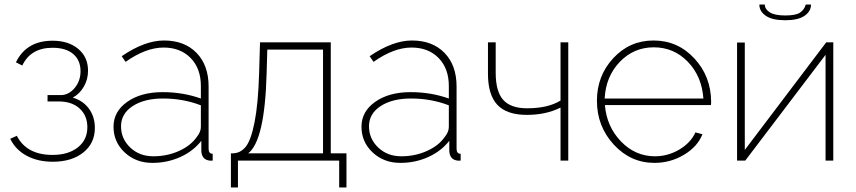

<svg xmlns="http://www.w3.org/2000/svg" viewBox="-20 -706 3764 844"><path d="M212 5Q146 5 97 -21.5Q48 -48 25 -96L54 -109Q97 -25 211 -25Q280 -25 322 -58Q364 -91 364 -147Q364 -197 331 -228Q298 -259 242 -260H189V-288H247Q282 -288 308 -319Q334 -350 334 -393Q334 -441 302 -468.5Q270 -496 211 -496Q115 -496 78 -418L50 -432Q96 -527 211 -527Q281 -527 324 -491Q367 -455 367 -395Q367 -357 348.5 -325Q330 -293 300 -277Q346 -263 371.5 -227.5Q397 -192 397 -144Q397 -76 346 -35.5Q295 5 212 5Z M695 -301Q784 -301 863 -273V-328Q863 -405 818 -451Q773 -497 699 -497Q621 -497 532 -434L515 -459Q616 -528 701 -528Q791 -528 844 -473.5Q897 -419 897 -326V-52Q897 -30 915 -30V0Q901 1 896 -1Q867 -7 865 -42V-87Q829 -41 772 -15.5Q715 10 650 10Q577 10 528 -36Q479 -82 479 -149Q479 -216 539.5 -258.5Q600 -301 695 -301ZM845 -104Q863 -126 863 -148V-243Q785 -273 697 -273Q614 -273 563 -239.5Q512 -206 512 -151Q512 -96 552.5 -57.5Q593 -19 654 -19Q715 -19 767 -42.5Q819 -66 845 -104Z M995 118V-32H1002Q1036 -32 1059.5 -60Q1083 -88 1099 -168.5Q1115 -249 1119 -384L1123 -520H1434V-32H1503V118H1471V0H1026V118ZM1071 -32H1400V-488H1155L1152 -383Q1144 -88 1071 -32Z M1785 -301Q1874 -301 1953 -273V-328Q1953 -405 1908 -451Q1863 -497 1789 -497Q1711 -497 1622 -434L1605 -459Q1706 -528 1791 -528Q1881 -528 1934 -473.5Q1987 -419 1987 -326V-52Q1987 -30 2005 -30V0Q1991 1 1986 -1Q1957 -7 1955 -42V-87Q1919 -41 1862 -15.5Q1805 10 1740 10Q1667 10 1618 -36Q1569 -82 1569 -149Q1569 -216 1629.5 -258.5Q1690 -301 1785 -301ZM1935 -104Q1953 -126 1953 -148V-243Q1875 -273 1787 -273Q1704 -273 1653 -239.5Q1602 -206 1602 -151Q1602 -96 1642.5 -57.5Q1683 -19 1744 -19Q1805 -19 1857 -42.5Q1909 -66 1935 -104Z M2444 0V-233Q2380 -201 2296 -201Q2208 -201 2166.5 -245Q2125 -289 2125 -382V-520H2159V-386Q2159 -304 2192 -267Q2225 -230 2297 -230Q2389 -230 2444 -264V-520H2478V0Z M2857 10Q2752 10 2678 -70.5Q2604 -151 2604 -263Q2604 -373 2676 -450.5Q2748 -528 2853 -528Q2959 -528 3032 -449.5Q3105 -371 3106 -260Q3106 -249 3105 -244H2639Q2647 -149 2710 -84Q2773 -19 2859 -19Q2916 -19 2966 -48.5Q3016 -78 3037 -124L3068 -116Q3046 -61 2986.5 -25.5Q2927 10 2857 10ZM2638 -273H3072Q3065 -371 3003.5 -434.5Q2942 -498 2854 -498Q2766 -498 2704.5 -434Q2643 -370 2638 -273Z M3432 -617Q3375 -617 3346.5 -636.5Q3318 -656 3318 -686H3342Q3342 -666 3363.5 -652Q3385 -638 3432 -638Q3477 -638 3496 -650Q3515 -662 3522 -686H3545Q3545 -656 3516.5 -636.5Q3488 -617 3432 -617ZM3220 0V-519H3254V-47L3612 -520H3643V0H3609V-465L3256 0Z"/></svg>

Font: Raleway-v4020 ExtraLight
Style: Regular
Weight: 275
Designer: Matt McInerney, Pablo Impallari, Rodrigo Fuenzalida
Foundry: Matt McInerney, Pablo Impallari, Rodrigo Fuenzalida
Version: Version 4.020;PS 004.020;hotconv 1.0.88;makeotf.lib2.5.64775